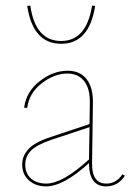

<svg xmlns="http://www.w3.org/2000/svg" viewBox="-20 -661 465 684"><path d="M198 -505Q97 -505 77 -640L88 -641Q106 -515 198 -515Q288 -515 308 -641L319 -640Q298 -505 198 -505ZM416 -40 425 -35Q400 3 358 3Q297 3 297 -80Q206 3 144 3Q107 3 83 -18.5Q59 -40 59 -75Q59 -106 82 -130.5Q105 -155 161 -173L299 -219L300 -294Q301 -346 279.5 -372.5Q258 -399 220 -399Q174 -399 129 -364.5Q84 -330 77 -277H66Q73 -334 121 -371.5Q169 -409 221 -409Q265 -409 288.5 -379Q312 -349 311 -294L308 -82Q306 -7 359 -7Q394 -7 416 -40ZM70 -75Q70 -43 90.5 -25Q111 -7 145 -7Q203 -7 297 -93L299 -208L166 -164Q110 -145 90 -124Q70 -103 70 -75Z"/></svg>

Font: EauTest Hairline
Style: Regular
Weight: 250
Designer: Christian Thalmann (Catharsis Fonts)
Version: Version 0.001;PS 000.001;hotconv 1.0.88;makeotf.lib2.5.64775